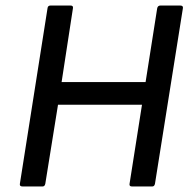

<svg xmlns="http://www.w3.org/2000/svg" viewBox="-20 -675 690 695"><path d="M62 0Q50 0 52 -10L152 -645Q153 -655 163 -655H235Q246 -655 244 -645L203 -378H507L549 -645Q551 -655 561 -655H632Q644 -655 642 -645L541 -10Q539 0 531 0H458Q447 0 449 -10L494 -296H190L144 -10Q142 0 134 0Z"/></svg>

Font: Sofia Sans Medium
Style: Italic
Weight: 500
Italic angle: -9°
Version: Version 4.101